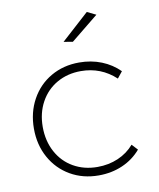

<svg xmlns="http://www.w3.org/2000/svg" viewBox="-84 -809 726 876"><g transform="rotate(-10 279.5 -371.0)"><path d="M304 -482Q242 -482 193 -454Q144 -426 116.5 -375.5Q89 -325 89 -261Q89 -196 116.5 -145Q144 -94 193 -66Q242 -38 304 -38Q356 -38 400 -57Q444 -76 474 -111L499 -84Q464 -43 413.5 -21Q363 1 303 1Q230 1 172 -32.5Q114 -66 81 -125.5Q48 -185 48 -260Q48 -335 81 -395Q114 -455 172 -488.5Q230 -522 303 -522Q359 -522 406.5 -503Q454 -484 489 -449L465 -419Q397 -482 304 -482ZM378 -743 419 -723 292 -620 250 -627Z"/></g></svg>

Font: Gontserrat ExtraLight
Style: Regular
Weight: 275
Designer: Julieta Ulanovsky
Foundry: Julieta Ulanovsky
Version: Version 6.001